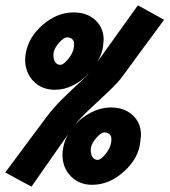

<svg xmlns="http://www.w3.org/2000/svg" viewBox="-38 -692 641 726"><path d="M381.3 -148.4Q383.3 -156.7 383.3 -165Q383.3 -189.9 357.4 -191.4H356.4Q344.7 -191.4 327.1 -171.6Q309.6 -151.9 306.2 -135.3Q305.2 -130.9 305.2 -122.6Q305.2 -107.4 312.3 -97.4Q319.3 -87.4 331.1 -87.4Q342.8 -87.4 360.1 -108.4Q377.4 -129.4 381.3 -148.4ZM240.2 -507.8Q242.2 -516.1 242.2 -524.4Q242.2 -549.3 216.3 -550.8H215.3Q203.6 -550.8 186 -531Q168.5 -511.2 165 -494.6Q164.1 -490.2 164.1 -481.9Q164.1 -466.8 171.1 -456.8Q178.2 -446.8 189.9 -446.8Q201.7 -446.8 219 -467.8Q236.3 -488.8 240.2 -507.8ZM-18.1 -40Q7.8 -74.7 58.8 -143.3Q109.9 -211.9 135.3 -246.1Q162.6 -283.2 198.7 -318.8Q234.9 -354.5 262.9 -379.6Q291 -404.8 299.8 -416.5Q273.4 -387.2 239.5 -369.9Q205.6 -352.5 169.4 -352.5Q120.1 -352.5 88.6 -385Q57.1 -417.5 57.1 -466.3Q57.1 -479.5 60.1 -494.1Q71.8 -553.7 124.5 -598.9Q177.2 -644 237.3 -645H240.7Q291.5 -645 322.8 -615.7Q354 -586.4 354 -541Q354 -538.1 351.6 -516.1Q351.6 -515.6 351.3 -514.9Q351.1 -514.2 350.8 -512.2Q350.6 -510.3 350.1 -507.8Q346.2 -486.8 330.6 -458.5Q356 -494.1 407 -565.2Q458 -636.2 483.4 -671.9Q500 -663.1 533 -644.5Q565.9 -626 582.5 -617.2Q556.6 -582.5 505.6 -512.9Q454.6 -443.4 429.2 -408.7Q409.7 -381.3 375.5 -348.9Q341.3 -316.4 304.4 -282.2Q267.6 -248 245.1 -219.7Q271.5 -249 307.1 -267.1Q342.8 -285.2 378.4 -285.6H381.8Q432.6 -285.6 463.9 -256.3Q495.1 -227.1 495.1 -181.6Q495.1 -178.7 492.7 -156.7Q492.7 -156.2 492.4 -155Q492.2 -153.8 492.2 -153.3Q485.4 -92.8 430.2 -43Q375 6.8 310.5 6.8Q261.2 6.8 229.7 -25.6Q198.2 -58.1 198.2 -106.9Q198.2 -120.1 201.2 -134.8Q206.5 -161.6 219.2 -184.1Q196.3 -151.4 150.1 -85.2Q104 -19 81.1 13.7Q64.5 4.9 31.5 -12.9Q-1.5 -30.8 -18.1 -40Z"/></svg>

Font: Fantasque Sans Mono
Style: Bold Italic
Weight: 700
Italic angle: -11°
Monospace: yes
Designer: Jany Belluz
Version: Version 1.7.1